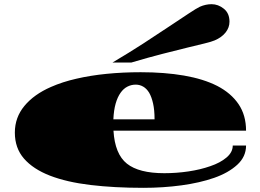

<svg xmlns="http://www.w3.org/2000/svg" viewBox="-20 -880 1250 922"><path d="M668.5 22Q528.3 22 414.3 8.3Q300.3 -5.4 219.7 -36.6Q139.2 -67.9 95.2 -118.4Q51.3 -168.9 51.3 -243.2Q51.3 -315.9 97.2 -371.3Q143.1 -426.8 224.6 -462.4Q279.8 -486.8 346.7 -502Q413.6 -517.6 491.7 -525.4Q569.8 -533.2 655.8 -533.2Q770.5 -533.2 863.8 -517.1Q957 -501 1023.4 -467.3Q1089.4 -433.1 1125.5 -379.9Q1161.6 -326.7 1161.6 -252.4H524.9Q531.7 -140.1 589.4 -94.2Q647 -48.3 769 -48.3Q828.1 -48.3 885.3 -56.9Q942.4 -65.4 989.7 -82Q1037.6 -98.1 1067.6 -123.5Q1097.7 -148.9 1097.7 -181.2H1161.6Q1161.6 -127.4 1119.1 -88.6Q1076.7 -49.8 1008.3 -25.9Q939.5 -2 851.6 10Q763.7 22 668.5 22ZM524.4 -307.1H722.2Q722.2 -351.6 715.1 -383.1Q708 -414.6 696.3 -434.6Q684.1 -454.6 667.5 -464.1Q650.9 -473.6 631.8 -473.6Q610.8 -473.6 592 -464.1Q573.2 -454.6 559.1 -434.6Q544.4 -414.1 535.4 -382.6Q526.4 -351.1 524.4 -307.1ZM520 -579.6Q603 -628.9 666 -669.7Q729 -710.4 791 -752Q846.2 -788.6 885.5 -814.7Q924.8 -840.8 939.9 -847.7Q967.8 -859.9 996.1 -859.9Q1027.8 -859.9 1054.9 -838.1Q1082 -816.4 1082 -775.9Q1082 -747.6 1063.2 -723.9Q1044.4 -700.2 1010.7 -686Q996.1 -679.7 963.1 -671.6Q930.2 -663.6 879.9 -651.4Q829.6 -639.2 762 -621.8Q694.3 -604.5 610.4 -579.6Z"/></svg>

Font: Asset
Style: Regular
Weight: 400
Version: Version 1.003; ttfautohint (v1.8.4.7-5d5b)